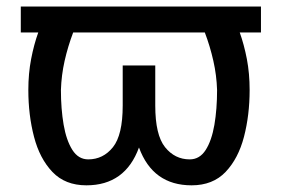

<svg xmlns="http://www.w3.org/2000/svg" viewBox="-20 -548 847 578"><path d="M765.6 -528.4V-450.3H701.7Q714.8 -413.7 723.2 -370.2Q731.5 -326.7 731.5 -277Q731.5 -201.7 714.5 -136.2Q697.4 -70.7 659.1 -30.4Q620.7 9.9 556.8 9.9Q440 9.9 398.4 -104Q356.9 9.9 240.1 9.9Q176.1 9.9 137.8 -30.4Q99.4 -70.7 82.4 -136.2Q65.3 -201.7 65.3 -277Q65.3 -326.7 73.7 -370.2Q82 -413.7 95.2 -450.3H42.6V-528.4ZM349.4 -230.1V-350.9H447.4V-230.1Q447.4 -141.7 476.9 -104.9Q506.4 -68.2 551.1 -68.2Q581 -68.2 599.1 -96.4Q617.2 -124.6 625.4 -172.1Q633.5 -219.5 633.5 -277Q632.1 -321.4 622.3 -364.7Q612.6 -408 596.6 -450.3H200.3Q184.3 -408 174.5 -364.7Q164.8 -321.4 163.4 -277Q163.4 -220.2 171.5 -172.8Q179.7 -125.4 197.8 -96.8Q215.9 -68.2 245.7 -68.2Q290.5 -68.2 320 -104.9Q349.4 -141.7 349.4 -230.1Z"/></svg>

Font: Inter UI
Style: Regular
Weight: 400
Designer: Rasmus Andersson
Foundry: rsms
Version: Version 2.2